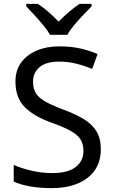

<svg xmlns="http://www.w3.org/2000/svg" viewBox="-20 -964 589 994"><path d="M502 -191Q502 -96 433 -43Q364 10 247 10Q187 10 136 1Q85 -8 51 -24V-110Q87 -94 140.5 -81Q194 -68 251 -68Q331 -68 371.5 -99Q412 -130 412 -183Q412 -218 397 -242Q382 -266 345.5 -286.5Q309 -307 244 -330Q153 -363 106.5 -411Q60 -459 60 -542Q60 -599 89 -639.5Q118 -680 169.5 -702Q221 -724 288 -724Q347 -724 396 -713Q445 -702 485 -684L457 -607Q420 -623 376.5 -634Q333 -645 286 -645Q219 -645 185 -616.5Q151 -588 151 -541Q151 -505 166 -481Q181 -457 215 -438Q249 -419 307 -397Q370 -374 413.5 -347.5Q457 -321 479.5 -284Q502 -247 502 -191ZM239 -784Q226 -807 204 -833.5Q182 -860 158 -886Q134 -912 116 -931V-944H176Q202 -927 230 -903Q258 -879 283 -852Q310 -879 338 -903Q366 -927 392 -944H454V-931Q435 -912 410.5 -886Q386 -860 363.5 -833.5Q341 -807 329 -784Z"/></svg>

Font: Noto Sans Old Permic
Style: Regular
Weight: 400
Designer: Monotype Design Team
Foundry: Monotype Imaging Inc.
Version: Version 2.001; ttfautohint (v1.8.4.7-5d5b)